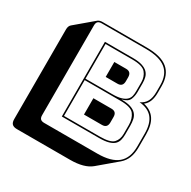

<svg xmlns="http://www.w3.org/2000/svg" viewBox="-184 -907 1194 1202"><g transform="rotate(30 412.5 -305.5)"><path d="M91 119Q67 119 56 108Q45 97 45 73V-575Q45 -588 48.5 -597Q52 -606 59 -612L188 -721Q193 -725 201.5 -727.5Q210 -730 220 -730H539Q643 -730 692 -689.5Q741 -649 741 -567V-519Q741 -484 731.5 -459Q722 -434 703 -419L700 -417Q754 -405 781 -365.5Q808 -326 808 -256V-164Q808 -119 795 -86.5Q782 -54 756 -32L627 77Q602 98 564 108.5Q526 119 475 119ZM604 0Q703 0 750.5 -40Q798 -80 798 -164V-256Q798 -329 767 -367Q736 -405 672 -411Q702 -424 716.5 -450.5Q731 -477 731 -519V-567Q731 -645 684 -682.5Q637 -720 539 -720H220Q201 -720 192.5 -711.5Q184 -703 184 -684V-36Q184 -17 192.5 -8.5Q201 0 220 0ZM564 -90H295V-630H498Q539 -630 565 -621.5Q591 -613 605 -598.5Q619 -584 624 -565Q629 -546 629 -524V-460Q629 -430 618.5 -405Q608 -380 565 -369Q606 -369 632 -360.5Q658 -352 672 -336.5Q686 -321 690.5 -300Q695 -279 695 -254V-190Q695 -168 690 -149.5Q685 -131 671.5 -118Q658 -105 632 -97.5Q606 -90 564 -90ZM498 -620H305V-369H498Q539 -369 563 -376.5Q587 -384 599.5 -396.5Q612 -409 615.5 -425.5Q619 -442 619 -460V-524Q619 -564 596 -592Q573 -620 498 -620ZM409 -550H494Q513 -550 522.5 -540Q532 -530 532 -510V-482Q532 -462 522.5 -452Q513 -442 494 -442H409ZM565 -359H305V-100H564Q639 -100 662 -124.5Q685 -149 685 -190V-254Q685 -299 662.5 -329Q640 -359 565 -359ZM409 -288H539Q558 -288 567.5 -278.5Q577 -269 577 -249V-210Q577 -190 567.5 -180Q558 -170 539 -170H409Z"/></g></svg>

Font: Bungee Shade
Style: Regular
Weight: 400
Designer: David Jonathan Ross
Foundry: David Jonathan Ross
Version: Version 1.000;PS 1.0;hotconv 1.0.72;makeotf.lib2.5.5900